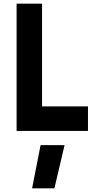

<svg xmlns="http://www.w3.org/2000/svg" viewBox="-20 -710 527 1041"><path d="M457 0V-133H208V-690H70V0ZM154 311H275L330 77H200Z"/></svg>

Font: TitilliumText22L
Style: 999 wt
Weight: 900
Designer: Campivisivi
Foundry: Campivisivi
Version: 1.000